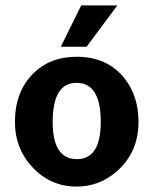

<svg xmlns="http://www.w3.org/2000/svg" viewBox="-20 -675 569 707"><path d="M262 -466Q375 -466 438 -387Q490 -322 490 -226Q490 -115 411 -45Q347 12 262 12Q164 12 97 -62Q35 -129 35 -226Q35 -337 102 -404Q164 -466 262 -466ZM174 -226Q174 -89 263 -89Q351 -89 351 -226Q351 -370 262 -370Q174 -370 174 -226ZM412 -655 299 -503H204L279 -655Z"/></svg>

Font: Tajawal ExtraBold
Style: Regular
Weight: 800
Designer: Boutros Fonts
Foundry: Created by Boutros International 2017
Version: Version 1.700